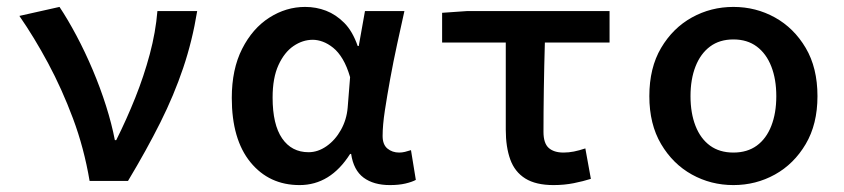

<svg xmlns="http://www.w3.org/2000/svg" viewBox="-20 -523 2440 555"><path d="M239 0Q223 -95 191 -180.5Q159 -266 119 -340.5Q79 -415 36 -477L152 -503Q176 -467 201 -420Q226 -373 248 -321Q270 -269 286.5 -217Q303 -165 312 -118H316Q346 -178 371 -240.5Q396 -303 413 -366.5Q430 -430 435 -491H550Q536 -405 509.5 -326.5Q483 -248 443.5 -169Q404 -90 350 0Z M846 12Q758 12 704 -54Q650 -120 650 -240Q650 -323 680 -382Q710 -441 758.5 -472Q807 -503 862 -503Q894 -503 922.5 -492Q951 -481 975 -457Q999 -433 1014 -390H1017L1035 -491H1149Q1139 -446 1128 -395.5Q1117 -345 1108 -295.5Q1099 -246 1092.5 -203.5Q1086 -161 1086 -130Q1086 -105 1100 -93.5Q1114 -82 1134 -82Q1142 -82 1150.5 -84Q1159 -86 1168 -89L1182 -3Q1171 3 1152 7.5Q1133 12 1107 12Q1060 12 1031 -9.5Q1002 -31 995 -78H992Q935 12 846 12ZM872 -83Q899 -83 924 -100.5Q949 -118 965.5 -147.5Q982 -177 985 -212L992 -300Q983 -331 970.5 -352Q958 -373 943 -385Q928 -397 913 -402.5Q898 -408 884 -408Q855 -408 828.5 -390Q802 -372 785 -335Q768 -298 768 -241Q768 -163 795.5 -123Q823 -83 872 -83Z M1580 12Q1529 12 1498.5 -7Q1468 -26 1455 -62Q1442 -98 1442 -148V-400H1258V-486L1330 -491H1742V-400H1555Q1553 -331 1552 -264.5Q1551 -198 1551 -142Q1551 -109 1566 -95.5Q1581 -82 1609 -82Q1624 -82 1639 -85Q1654 -88 1672 -94L1688 -6Q1666 1 1638.5 6.5Q1611 12 1580 12Z M2100 12Q2035 12 1980 -18.5Q1925 -49 1891 -106.5Q1857 -164 1857 -245Q1857 -327 1891 -384.5Q1925 -442 1980 -472.5Q2035 -503 2100 -503Q2165 -503 2220 -472.5Q2275 -442 2309 -384.5Q2343 -327 2343 -245Q2343 -164 2309 -106.5Q2275 -49 2220 -18.5Q2165 12 2100 12ZM2100 -82Q2140 -82 2167.5 -102Q2195 -122 2209.5 -159Q2224 -196 2224 -245Q2224 -294 2209.5 -331Q2195 -368 2167.5 -388.5Q2140 -409 2100 -409Q2060 -409 2032.5 -388.5Q2005 -368 1990.5 -331Q1976 -294 1976 -245Q1976 -196 1990.5 -159Q2005 -122 2032.5 -102Q2060 -82 2100 -82Z"/></svg>

Font: Source Code Pro SemiBold
Style: Regular
Weight: 600
Monospace: yes
Designer: Paul D. Hunt, Teo Tuominen
Foundry: Adobe Systems Incorporated
Version: Version 1.018;hotconv 1.0.116;makeotfexe 2.5.65601